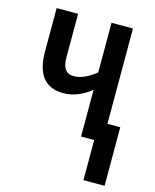

<svg xmlns="http://www.w3.org/2000/svg" viewBox="-111 -617 711 883"><g transform="rotate(15 244.5 -176.0)"><path d="M411.6 -541.5V-87.9H472.7V190.9H372.1V0H309.6V-222.2Q246.1 -171.4 178.2 -171.4Q48.3 -171.4 48.3 -335V-541.5H150.4V-333Q150.4 -294.4 164.3 -276.9Q178.2 -259.3 204.1 -259.3Q230.5 -259.3 257.6 -272Q284.7 -284.7 309.6 -305.2V-541.5Z"/></g></svg>

Font: Open Sans Condensed SemiBold
Style: Regular
Weight: 600
Width: 3
Designer: Monotype Design Team
Foundry: Monotype Imaging Inc.
Version: Version 3.000; ttfautohint (v1.8.4)